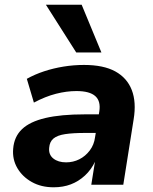

<svg xmlns="http://www.w3.org/2000/svg" viewBox="-20 -785 650 816"><path d="M208 11Q155 11 115 -11.5Q75 -34 53.5 -71Q32 -108 36 -153Q40 -204 73.5 -236Q107 -268 173 -283.5Q239 -299 340 -299H416L404 -220H341Q290 -220 257 -215Q224 -210 207.5 -196.5Q191 -183 189 -157Q186 -128 206.5 -111.5Q227 -95 261 -95Q291 -95 317 -108Q343 -121 361.5 -145.5Q380 -170 384 -202L402 -311Q409 -355 385 -376.5Q361 -398 305 -398Q263 -398 218 -386.5Q173 -375 124 -349L94 -450Q128 -469 167.5 -482Q207 -495 250 -502Q293 -509 337 -509Q420 -509 470 -481.5Q520 -454 540 -402.5Q560 -351 548 -278L504 0H368L384 -100H385Q368 -64 341 -39Q314 -14 281 -1.5Q248 11 208 11ZM304 -562 175 -765H327L411 -562Z"/></svg>

Font: Nunito Sans 9pt ExtraBold
Style: Italic
Weight: 800
Italic angle: -9°
Version: Version 3.101;gftools[0.9.27]